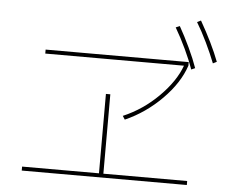

<svg xmlns="http://www.w3.org/2000/svg" viewBox="-54 -937 1108 913"><g transform="rotate(5 500.0 -480.5)"><path d="M943 -675Q925 -721 900.5 -772Q876 -823 851 -864L869 -873Q929 -768 961 -684ZM843 -637Q828 -680 803.5 -732Q779 -784 752 -830L771 -838Q797 -792 821.5 -740Q846 -688 861 -645ZM538 -389Q632 -429 706 -503Q780 -577 807 -652H145V-671H828V-654Q800 -570 723 -492.5Q646 -415 549 -372ZM870 -88H82V-107H449V-486H470V-107H870Z"/></g></svg>

Font: IBM Plex Sans JP Thin
Style: Regular
Weight: 100
Designer: Mike Abbink; Paul van der Laan; Pieter van Rosmalen; Wujin Sim; Yejin Wi; Jinhee Kim; Boomi Park; Yona Kim; Kichan Ma
Foundry: Sandoll Inc.
Version: Version 1.001